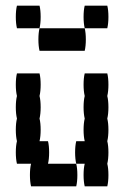

<svg xmlns="http://www.w3.org/2000/svg" viewBox="-20 -660 440 680"><path d="M150 -80H250Q254 -64 254 -40Q254 -17 250 0H90Q86 -17 86 -40Q86 -64 90 -80H40Q36 -97 36 -120Q36 -144 40 -160Q36 -177 36 -200Q36 -224 40 -240Q36 -257 36 -280Q36 -304 40 -320Q36 -337 36 -360Q36 -384 40 -400H120Q124 -384 124 -360Q124 -337 120 -320Q124 -304 124 -280Q124 -257 120 -240Q124 -224 124 -200Q124 -177 120 -160H150Q154 -144 154 -120Q154 -97 150 -80ZM364 -280Q364 -257 360 -240Q364 -224 364 -200Q364 -177 360 -160Q364 -144 364 -120Q364 -97 360 -80Q364 -64 364 -40Q364 -17 360 0H280Q276 -17 276 -40Q276 -64 280 -80H250Q246 -97 246 -120Q246 -144 250 -160H280Q276 -177 276 -200Q276 -224 280 -240Q276 -257 276 -280Q276 -304 280 -320Q276 -337 276 -360Q276 -384 280 -400H360Q364 -384 364 -360Q364 -337 360 -320Q364 -304 364 -280ZM120 -640Q124 -624 124 -600Q124 -577 120 -560H40Q36 -577 36 -600Q36 -624 40 -640ZM360 -640Q364 -624 364 -600Q364 -577 360 -560H280Q276 -577 276 -600Q276 -624 280 -640ZM280 -560Q284 -544 284 -520Q284 -497 280 -480H120Q116 -497 116 -520Q116 -544 120 -560Z"/></svg>

Font: VT323
Style: Regular
Weight: 400
Monospace: yes
Designer: Peter Hull
Version: Version 2.000